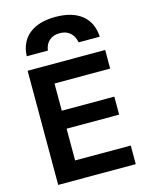

<svg xmlns="http://www.w3.org/2000/svg" viewBox="-144 -1097 924 1186"><g transform="rotate(-15 318.0 -503.5)"><path d="M328 -1007Q436 -1007 496.5 -958Q557 -909 562 -818H427Q419 -859 393.5 -881Q368 -903 328 -903Q287 -903 261.5 -881Q236 -859 230 -818H95Q99 -909 160 -958Q221 -1007 328 -1007ZM77 0V-730H573V-611H217V-437H553V-322H217V-119H573V0Z"/></g></svg>

Font: M PLUS 2
Style: Bold
Weight: 700
Designer: Coji Morishita
Foundry: UNDERFOREST DESIGN
Version: Version 1.001